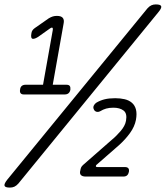

<svg xmlns="http://www.w3.org/2000/svg" viewBox="-91 -800 751 870"><path d="M-46 50Q-68 50 -70.5 41.5Q-73 33 -58 14L577 -762Q586 -772 595 -776Q604 -780 615 -780Q637 -780 639.5 -771.5Q642 -763 626 -744L-8 32Q-17 42 -26 46Q-35 50 -46 50ZM297 0Q282 0 275.5 -7Q269 -14 273 -28Q274 -35 276.5 -41Q279 -47 286 -53L415 -166Q425 -174 435.5 -184.5Q446 -195 455.5 -206Q465 -217 471.5 -229Q478 -241 480 -253Q486 -286 469 -299Q452 -312 423 -312Q404 -312 390 -308Q376 -304 363 -296Q353 -291 345 -294Q337 -297 334 -305Q330 -313 334 -321.5Q338 -330 346 -335Q363 -345 383 -350Q403 -355 431 -355Q454 -355 473.5 -350.5Q493 -346 506.5 -334.5Q520 -323 525 -304Q530 -285 525 -257Q519 -226 498 -197Q477 -168 448 -142L345 -52Q343 -49 343.5 -46Q344 -43 351 -43H475Q486 -43 490.5 -37.5Q495 -32 493 -21Q491 -11 485 -5.5Q479 0 468 0ZM17 -372Q7 -372 2.5 -377.5Q-2 -383 0 -394Q1 -405 7.5 -410.5Q14 -416 25 -416H104L148 -663Q149 -669 148 -672Q147 -675 144 -675Q142 -675 139.5 -673.5Q137 -672 134 -670L82 -633Q74 -628 68.5 -626Q63 -624 59 -624Q53 -624 51 -630Q49 -636 51 -647Q52 -657 56.5 -663Q61 -669 67 -673L130 -717Q140 -723 148.5 -725.5Q157 -728 167 -728Q186 -728 193.5 -719Q201 -710 197 -692L148 -416H210Q221 -416 225 -410.5Q229 -405 228 -394Q226 -383 219.5 -377.5Q213 -372 202 -372Z"/></svg>

Font: Maple Mono ExtraLight
Style: Italic
Weight: 275
Italic angle: -10°
Monospace: yes
Designer: subframe7536
Version: Version 7.000